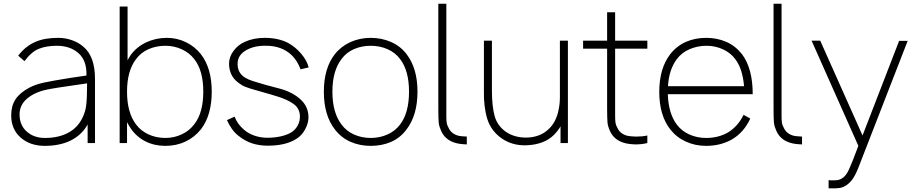

<svg xmlns="http://www.w3.org/2000/svg" viewBox="-20 -786 5018 1055"><path d="M461.5 0V-102Q445 -72 420.8 -49.8Q396.5 -27.5 366.5 -13Q336.5 1.5 301 8.5Q265.5 15.5 226 15.5Q145.5 15.5 93.5 -30Q41.5 -76 41.5 -152Q41.5 -204 65 -240Q88.5 -276 140.5 -304Q175.5 -322.5 223 -332.5Q247 -337.5 281.8 -343.8Q316.5 -350 363.5 -357.5L455 -371Q457.5 -453 411.5 -493.5Q366 -534.5 291.5 -534.5Q235 -534.5 194 -518Q153.5 -502.5 114.5 -450L80 -480Q100.5 -507 124.2 -525.8Q148 -544.5 175.2 -556.2Q202.5 -568 233.8 -573Q265 -578 300 -578Q339.5 -578 376 -565Q412.5 -552 438.5 -529Q502 -476 502 -352V0ZM458.5 -328Q265 -300.5 237.5 -293.5Q171.5 -280 129 -244.5Q87.5 -209 87.5 -157.5Q87.5 -98.5 126.5 -63.5Q166 -28 227 -28Q300.5 -28 353.5 -55.8Q406.5 -83.5 433.5 -139.5Q450.5 -174.5 454 -211.5Q458.5 -249 458.5 -328Z M1143.5 -282.5Q1143.5 -153.5 1084.5 -76Q1048.5 -31 998.5 -7.8Q948.5 15.5 888.5 15.5Q828.5 15.5 779.2 -9.2Q730 -34 698 -81Q691 -91 678 -114.5V0H637.5V-750H681V-455Q684.5 -461.5 688.5 -468.5Q692.5 -475.5 698 -483.5Q714.5 -506 736.2 -523.8Q758 -541.5 783.8 -553.5Q809.5 -565.5 838.2 -571.8Q867 -578 897 -578Q953 -578 1002 -554Q1051 -530 1084.5 -487.5Q1143.5 -410.5 1143.5 -282.5ZM1097 -282.5Q1097 -398 1048 -460.5Q1021 -496 978.8 -515.2Q936.5 -534.5 888.5 -534.5Q864 -534.5 840.5 -529.8Q817 -525 796 -515.8Q775 -506.5 757.5 -492.5Q740 -478.5 727 -460.5Q678 -395.5 678 -282.5Q678 -168 727 -103Q754 -66.5 796.5 -47.2Q839 -28 888.5 -28Q936.5 -28 978.8 -47.8Q1021 -67.5 1048 -104Q1097 -166.5 1097 -282.5Z M1631.5 -405Q1607.5 -469.5 1558.8 -502Q1510 -534.5 1443 -534.5Q1378.5 -536.5 1331.5 -509.5Q1285.5 -482.5 1285.5 -435.5Q1285.5 -414.5 1292 -398.8Q1298.5 -383 1311.5 -371Q1324.5 -359 1344.8 -350Q1365 -341 1393 -333.5Q1409 -328 1439 -319.8Q1469 -311.5 1513.5 -300Q1585 -281.5 1630 -241Q1675 -201 1675 -141.5Q1675 -108.5 1656.5 -75Q1639 -42 1608.5 -23Q1550.5 14.5 1451 14.5Q1405.5 14.5 1366.2 2Q1327 -10.5 1289.5 -40.5Q1271 -54.5 1253.5 -79Q1245 -91 1238.5 -102.8Q1232 -114.5 1227 -126L1269 -145Q1278 -122.5 1290 -106Q1302 -89.5 1321 -73Q1345 -52 1378.8 -40.5Q1412.5 -29 1449 -29Q1468.5 -29 1487.5 -31Q1506.5 -33 1524 -37Q1541.5 -41 1556.8 -47Q1572 -53 1583.5 -60.5Q1604.5 -75 1616.2 -97Q1628 -119 1628 -145Q1628 -189.5 1593.5 -214.5Q1576.5 -227 1552.2 -238Q1528 -249 1496 -258.5Q1485 -262 1459.2 -269.5Q1433.5 -277 1393 -288.5Q1372 -294 1356.2 -299.2Q1340.5 -304.5 1329 -308.5Q1307.5 -317 1283.5 -336.5Q1260.5 -355 1249.5 -381Q1238.5 -407 1238.5 -435.5Q1238.5 -473.5 1263 -506Q1287.5 -539.5 1325 -556Q1373 -578 1434.5 -578Q1507.5 -578 1561.5 -551Q1601 -530 1634 -492Q1667 -453.5 1676 -415.5Z M1820 -75Q1759.5 -152.5 1759.5 -282.5Q1759.5 -411 1820 -488.5Q1836.5 -509.5 1858 -526.2Q1879.5 -543 1904.8 -554.5Q1930 -566 1958.5 -572Q1987 -578 2017 -578Q2077.5 -578 2129 -555.2Q2180.5 -532.5 2214 -488.5Q2274 -410.5 2274 -282.5Q2274 -153 2214 -75Q2179.5 -28.5 2129.2 -6.5Q2079 15.5 2017 15.5Q1956.5 15.5 1905.5 -7Q1854.5 -29.5 1820 -75ZM2178.5 -461.5Q2151.5 -497.5 2109 -516Q2066.5 -534.5 2017 -534.5Q1967.5 -534.5 1925 -516Q1882.5 -497.5 1856.5 -461.5Q1806.5 -396.5 1806.5 -282.5Q1806.5 -167 1856.5 -102Q1882.5 -66 1925 -47Q1967.5 -28 2017 -28Q2066.5 -28 2109 -47Q2151.5 -66 2178.5 -102Q2227.5 -166 2227.5 -282.5Q2227.5 -397.5 2178.5 -461.5Z M2545 7.5Q2539.5 7.5 2530.8 6.8Q2522 6 2510.5 5Q2432 -5 2404.5 -65.5Q2399 -77.5 2395.2 -89.5Q2391.5 -101.5 2390.5 -114Q2389.5 -126.5 2389 -144.5Q2388.5 -162.5 2388.5 -186.5V-765.5H2432.5V-148Q2432.5 -125 2434.5 -111.5Q2436.5 -98 2444 -85.5Q2452.5 -64.5 2471.5 -52Q2490.5 -39.5 2516 -37.5L2545 -35.5Z M3100.5 -562.5V0H3060V-91.5Q3045.5 -66.5 3022.5 -43.5Q2995.5 -17.5 2959.2 -4Q2923 9.5 2884 11.5Q2880 12 2875 12.2Q2870 12.5 2863 12.5Q2793.5 12.5 2739 -24Q2679.5 -64.5 2658 -131Q2637 -198.5 2639 -288.5V-562.5H2683V-288.5Q2683 -200.5 2698.5 -146.5Q2714 -92.5 2763 -59.5Q2809 -30 2870 -30Q2906 -30 2937.5 -41.2Q2969 -52.5 2993 -75Q3036.5 -114.5 3049.5 -183.5Q3053 -199.5 3054.8 -216.8Q3056.5 -234 3056.5 -253V-562.5Z M3360 -186.5V-148Q3360 -125 3362 -111.5Q3364 -98 3371.5 -85.5Q3380 -64.5 3399 -52Q3418 -39.5 3443.5 -37.5Q3455 -36.5 3463.5 -36Q3472 -35.5 3477.5 -35.5Q3510.5 -35.5 3537 -41.5V0Q3507 7.5 3472.5 7.5Q3467 7.5 3458.2 6.8Q3449.5 6 3438 5Q3359.5 -5 3332 -65.5Q3326.5 -77.5 3322.8 -89.5Q3319 -101.5 3318 -114Q3317 -126.5 3316.5 -144.5Q3316 -162.5 3316 -186.5V-518.5H3184V-562.5H3316V-718.5H3360V-562.5H3537V-518.5H3360Z M4066 -155 4102.5 -134.5Q4067 -57 3999.5 -18.5Q3937.5 15.5 3860 15.5Q3800 15.5 3748.8 -7.8Q3697.5 -31 3663 -75Q3602.5 -152.5 3602.5 -281Q3602.5 -410 3663 -488.5Q3699 -534 3749.2 -556Q3799.5 -578 3860 -578Q3920.5 -578 3970.8 -556Q4021 -534 4057 -488.5Q4116 -410 4116 -268.5H3649.5Q3653 -163 3698.5 -102Q3725.5 -66 3768 -47Q3810.5 -28 3860 -28Q3929.5 -28 3982 -59.5Q4035 -92.5 4066 -155ZM3650.5 -312.5H4068.5Q4060 -409.5 4020.5 -460.5Q4007.5 -478.5 3990 -492.2Q3972.5 -506 3952.2 -515.2Q3932 -524.5 3909.2 -529.5Q3886.5 -534.5 3863 -534.5Q3813 -534.5 3769.2 -515.8Q3725.5 -497 3698.5 -460.5Q3655.5 -402.5 3650.5 -312.5Z M4387 7.5Q4381.5 7.5 4372.8 6.8Q4364 6 4352.5 5Q4274 -5 4246.5 -65.5Q4241 -77.5 4237.2 -89.5Q4233.5 -101.5 4232.5 -114Q4231.5 -126.5 4231 -144.5Q4230.5 -162.5 4230.5 -186.5V-765.5H4274.5V-148Q4274.5 -125 4276.5 -111.5Q4278.5 -98 4286 -85.5Q4294.5 -64.5 4313.5 -52Q4332.5 -39.5 4358 -37.5L4387 -35.5Z M4967.5 -561.5 4699.5 128Q4684 169 4668 193.2Q4652 217.5 4631 231.5Q4613 244 4593 247Q4575.5 250 4533 249V204Q4538.5 204.5 4545 204.8Q4551.5 205 4560 205Q4578 205 4589.5 202Q4601 199 4613.5 189.5Q4631 175.5 4644.5 146Q4651.5 131.5 4664.5 99Q4677.5 66.5 4696.5 15.5L4439.5 -562.5H4487L4719.5 -41.5L4920.5 -561.5Z"/></svg>

Font: Russisch Sans ExtraLight
Style: Regular
Weight: 200
Width: 4
Designer: Michael Sharanda (font) & Cristiano Sobral (main changes)
Foundry: Michael Sharanda
Version: Version 2.00;September 8, 2020;FontCreator 13.0.0.2681 64-bi